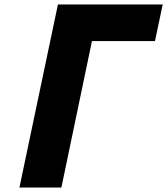

<svg xmlns="http://www.w3.org/2000/svg" viewBox="-20 -845 753 865"><path d="M394.3 -660 256.5 0H67.5L241 -825H713L678.3 -660Z"/></svg>

Font: Hussar
Style: BdOblTwo
Weight: 700
Foundry: Cannot Into Space Fonts
Version: Version 2.00